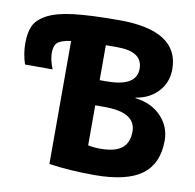

<svg xmlns="http://www.w3.org/2000/svg" viewBox="-220 -824 933 918"><g transform="rotate(10 246.0 -365.0)"><path d="M286.1 -740.2Q576.2 -740.2 576.2 -552.7Q576.2 -489.3 535.2 -444.3Q494.1 -399.4 425.8 -388.7V-386.7Q505.9 -377 552.7 -327.6Q599.6 -278.3 599.6 -210Q599.6 -98.6 526.4 -44.4Q453.1 9.8 295.9 9.8Q179.7 9.8 76.2 -4.9V-602.5Q24.4 -594.7 9.8 -579.1Q-4.9 -563.5 -4.9 -529.8Q-4.9 -496.1 12.7 -453.1H-121.1Q-137.7 -502 -137.7 -553.7Q-137.7 -605.5 -122.6 -638.7Q-107.4 -671.9 -62 -696.3Q-16.6 -720.7 66.4 -730.5Q149.4 -740.2 286.1 -740.2ZM243.2 -125Q271.5 -119.1 302.7 -119.1Q374 -119.1 407.2 -145.5Q440.4 -171.9 440.4 -226.6Q440.4 -319.3 290 -319.3H243.2ZM243.2 -441.4H276.4Q421.9 -441.4 421.9 -528.3Q421.9 -611.3 299.8 -611.3H243.2Z"/></g></svg>

Font: GenEi M Gothic v2 Heavy
Style: Regular
Weight: 800
Version: Version 2.0